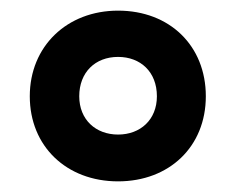

<svg xmlns="http://www.w3.org/2000/svg" viewBox="-20 -744 444 361"><path d="M202 -403C298 -403 367 -468 367 -563C367 -658 299 -724 202 -724C106 -724 36 -657 36 -563C36 -469 105 -403 202 -403ZM202 -491C160 -491 129 -519 129 -563C129 -608 159 -637 202 -637C244 -637 275 -609 275 -563C275 -519 244 -491 202 -491Z"/></svg>

Font: Noto Sans Myanmar SemiCondensed
Style: Bold
Weight: 700
Width: 4
Designer: Monotype Design Team
Foundry: Monotype Imaging Inc.
Version: Version 2.107